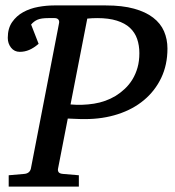

<svg xmlns="http://www.w3.org/2000/svg" viewBox="-20 -691 648 711"><path d="M600.1 -511.2Q600.1 -450.7 576.9 -402.3Q553.7 -354 512.9 -320.1Q472.2 -286.1 416.3 -268.1Q360.4 -250 294.9 -250Q287.1 -250 276.4 -250.2Q265.6 -250.5 255.4 -251L231 -252L194.8 -65.9Q193.4 -58.6 197.3 -53.2Q201.2 -47.9 213.9 -46.9L272 -42V0H12.2V-42L68.8 -46.9Q89.4 -48.3 94.2 -65.9L194.8 -585L198.2 -603Q200.7 -612.8 196.3 -618.4Q191.9 -624 182.1 -624H159.2Q132.8 -624 119.1 -618.2Q105.5 -612.3 95.2 -600.1L123 -528.8Q105 -513.2 88.1 -506.1Q71.3 -499 53.2 -499Q33.2 -499 21 -514.4Q8.8 -529.8 8.8 -550.8Q8.8 -585.9 24.9 -609.1Q41 -632.3 65.9 -646Q90.8 -659.7 121.1 -665.3Q151.4 -670.9 180.2 -670.9H372.1Q433.1 -670.9 476.3 -658.9Q519.5 -647 547.1 -625.7Q574.7 -604.5 587.4 -575.2Q600.1 -545.9 600.1 -511.2ZM496.1 -494.1Q496.1 -522.9 487.8 -546.9Q479.5 -570.8 461.2 -587.9Q442.9 -605 412.8 -614.5Q382.8 -624 339.8 -624Q331.5 -624 320.8 -623.5Q310.1 -623 303.2 -622.1L241.2 -304.2Q284.7 -300.3 328.1 -307.1Q371.6 -314 408.2 -335.9Q426.3 -347.2 442.4 -362.3Q458.5 -377.4 470.5 -397Q482.4 -416.5 489.3 -440.7Q496.1 -464.8 496.1 -494.1Z"/></svg>

Font: Charis SIL Phon
Style: Italic
Weight: 400
Italic angle: -11°
Foundry: SIL International
Version: Version 5.000